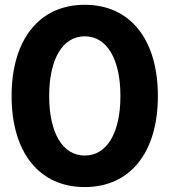

<svg xmlns="http://www.w3.org/2000/svg" viewBox="-20 -759 698 791"><path d="M329.1 11.7C517.1 11.7 630.4 -131.8 630.4 -363.3C630.4 -595.7 517.1 -739.3 329.1 -739.3C141.1 -739.3 27.8 -595.2 27.8 -363.3C27.8 -131.8 141.1 11.7 329.1 11.7ZM329.1 -118.2C238.3 -118.2 182.6 -210.9 182.6 -363.3C182.6 -516.1 238.3 -609.4 329.1 -609.4C420.4 -609.4 476.1 -516.1 476.1 -363.3C476.1 -210.9 420.4 -118.2 329.1 -118.2Z"/></svg>

Font: Raveo Display
Style: Bold
Weight: 700
Designer: Jakub Foglar, Rasmus Andersson (Inter)
Foundry: Jakubfoglar.com
Version: Version 1.100;Glyphs 3.2.3 (3260)